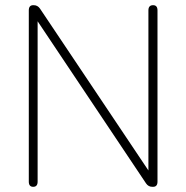

<svg xmlns="http://www.w3.org/2000/svg" viewBox="-20 -720 718 740"><path d="M108 0Q91 0 91 -20V-680Q91 -700 108 -700H110Q125 -700 134 -687L552 -63V-680Q552 -700 570 -700Q587 -700 587 -680V-20Q587 0 570 0H567Q552 0 543 -13L125 -638V-20Q125 0 108 0Z"/></svg>

Font: Zen Maru Gothic Light
Style: Regular
Weight: 300
Designer: Yoshimichi Ohira
Foundry: Positype
Version: Version 1.001